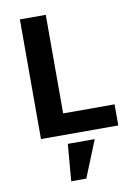

<svg xmlns="http://www.w3.org/2000/svg" viewBox="-103 -766 805 1103"><g transform="rotate(-10 300.0 -214.5)"><path d="M92 0V-698H243V-123H543V0ZM239 54H396L309 269H221Z"/></g></svg>

Font: iA Writer Mono V
Style: Regular
Weight: 400
Designer: Mike Abbink, Paul van der Laan, Pieter van Rosmalen
Foundry: Bold Monday
Version: Version 2.000